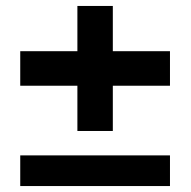

<svg xmlns="http://www.w3.org/2000/svg" viewBox="-20 -625 640 645"><path d="M240 -185V-337H48V-453H240V-605H359V-453H551V-337H359V-185ZM48 0V-103H551V0Z"/></svg>

Font: Mona Sans
Style: Bold
Weight: 700
Designer: Deni Anggara
Foundry: GitHub
Version: Version 2.000;Glyphs 3.2.3 (3260)